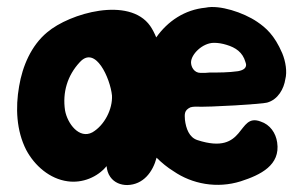

<svg xmlns="http://www.w3.org/2000/svg" viewBox="-20 -530 877 555"><path d="M530.3 -219.7C533.2 -220.7 539.1 -221.7 543.9 -221.7C586.9 -219.7 740.2 -229.5 752 -233.4C784.2 -242.2 800.8 -274.4 804.7 -300.8C810.5 -322.3 805.7 -352.5 795.9 -376C773.4 -428.7 748 -450.2 723.6 -466.8C683.6 -494.1 614.3 -516.6 574.2 -507.8C513.7 -502 464.8 -468.8 431.6 -421.9C426.8 -433.6 420.9 -445.3 414.1 -455.1C353.5 -541 181.6 -492.2 116.2 -436.5C70.3 -398.4 44.9 -338.9 35.2 -280.3C24.4 -218.8 27.3 -152.3 55.7 -96.7C80.1 -50.8 124 -12.7 175.8 -5.9C217.8 0 261.7 -17.6 288.1 -49.8C289.1 -39.1 292 -28.3 298.8 -18.6C310.5 -2 329.1 4.9 347.7 4.9C394.5 3.9 421.9 -33.2 432.6 -74.2C447.3 -59.6 463.9 -45.9 481.4 -35.2C535.2 2 607.4 15.6 675.8 -5.9C733.4 -24.4 791 -52.7 781.2 -118.2C777.3 -145.5 760.7 -169.9 733.4 -178.7C664.1 -205.1 692.4 -79.1 550.8 -125C526.4 -132.8 517.6 -159.2 514.6 -183.6C513.7 -199.2 511.7 -210.9 530.3 -219.7ZM598.6 -406.2C610.4 -406.2 622.1 -404.3 634.8 -400.4C661.1 -392.6 681.6 -378.9 689.5 -350.6C690.4 -347.7 691.4 -344.7 691.4 -342.8C691.4 -333 683.6 -327.1 668 -324.2C640.6 -320.3 613.3 -320.3 585.9 -320.3C579.1 -319.3 570.3 -319.3 560.5 -319.3H559.6C541 -319.3 532.2 -336.9 532.2 -349.6C532.2 -373 565.4 -406.2 598.6 -406.2ZM247.1 -147.5C209 -127 174.8 -172.9 168 -210.9C160.2 -262.7 174.8 -311.5 210 -349.6C255.9 -401.4 298.8 -302.7 303.7 -253.9C305.7 -214.8 282.2 -168 247.1 -147.5Z"/></svg>

Font: Day Care
Style: Regular
Weight: 400
Designer: Noponies
Version: Version 1.000;PS 001.000;hotconv 1.0.88;makeotf.lib2.5.64775